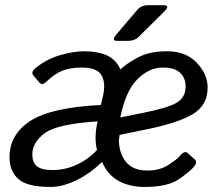

<svg xmlns="http://www.w3.org/2000/svg" viewBox="-20 -721 869 749"><path d="M437 -561.5Q412.6 -561.5 434.6 -587.4L515.6 -682.6Q531.2 -700.7 558.1 -700.7H617.2Q646 -700.7 620.1 -675.3L519.5 -575.7Q504.9 -561.5 478 -561.5ZM17.1 -107.4Q17.1 -196.3 97.9 -249Q178.7 -301.8 373.5 -311.5L381.3 -344.7Q393.6 -396.5 376.2 -427Q358.9 -457.5 299.8 -457.5Q254.9 -457.5 224.1 -445.6Q193.4 -433.6 158.7 -400.4Q144.5 -386.7 133.8 -398.9L110.8 -425.8Q99.1 -439.5 118.2 -455.1Q161.1 -490.2 213.9 -505.6Q266.6 -521 307.6 -521Q359.4 -521 395.5 -505.6Q431.6 -490.2 449.7 -450.7H450.7Q469.7 -470.2 515.6 -495.6Q561.5 -521 630.9 -521Q706.1 -521 748 -475.8Q790 -430.7 790 -379.9Q790 -310.5 732.7 -276.1Q675.3 -241.7 556.2 -217.3L446.8 -194.8Q443.8 -176.3 443.8 -175.3Q443.8 -125 470.7 -90.3Q497.6 -55.7 555.2 -55.7Q603 -55.7 637 -77.6Q670.9 -99.6 682.1 -113.3Q700.2 -135.3 712.9 -123.5L740.2 -98.6Q751.5 -88.4 737.3 -71.3Q722.2 -52.7 678.2 -22.2Q634.3 8.3 543.5 8.3Q486.3 8.3 443.1 -15.1Q399.9 -38.6 378.4 -88.9H377.4Q331.5 -43.9 277.8 -17.8Q224.1 8.3 177.2 8.3Q85.9 8.3 51.5 -22.7Q17.1 -53.7 17.1 -107.4ZM106 -118.2Q106 -87.9 123.8 -72.8Q141.6 -57.6 184.6 -57.6Q233.4 -57.6 278.1 -77.9Q322.8 -98.1 358.4 -135.7Q346.2 -184.6 360.8 -247.6Q202.1 -237.3 154.1 -201.2Q106 -165 106 -118.2ZM449.2 -262.7 538.6 -280.8Q636.2 -300.3 670.2 -321Q704.1 -341.8 704.1 -383.8Q704.1 -417 682.4 -437.3Q660.6 -457.5 614.7 -457.5Q562.5 -457.5 516.6 -412.6Q470.7 -367.7 449.2 -262.7Z"/></svg>

Font: Istok Web
Style: Italic
Weight: 400
Italic angle: -13°
Designer: Andrey V. Panov
Foundry: Andrey V. Panov
Version: Version 1.0.2g